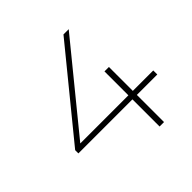

<svg xmlns="http://www.w3.org/2000/svg" viewBox="-181 -855 1010 1010"><g transform="rotate(-45 324.0 -350.0)"><path d="M632 -202H480V0H447V-202H45V-226L432 -700H471L89 -232H447V-410H480V-232H632Z"/></g></svg>

Font: Montserrat Alternates ExLight
Style: Regular
Weight: 275
Designer: Julieta Ulanovsky
Foundry: Julieta Ulanovsky
Version: Version 7.200